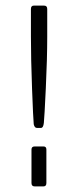

<svg xmlns="http://www.w3.org/2000/svg" viewBox="-20 -663 277 683"><path d="M90 -533V-631Q90 -643 100 -643H137Q148 -643 148 -631V-533Q148 -455 143 -349.5Q138 -244 136 -226Q134 -208 126 -208H111Q103 -208 100 -221Q98 -241 94 -347.5Q90 -454 90 -533ZM145 -131V-12Q145 0 135 0H103Q92 0 92 -12V-131Q92 -142 103 -142H135Q145 -142 145 -131Z"/></svg>

Font: Rajdhani
Style: Regular
Weight: 400
Designer: Satya Rajpurohit, Jyotish Sonowal
Foundry: Indian Type Foundry
Version: Version 1.201;PS 1.0;hotconv 1.0.78;makeotf.lib2.5.61930; tt